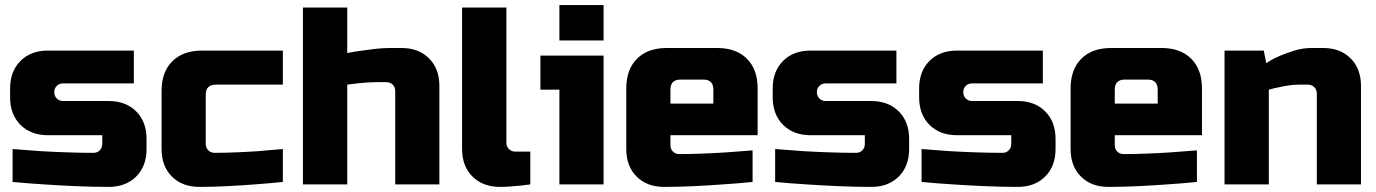

<svg xmlns="http://www.w3.org/2000/svg" viewBox="-20 -730 5447 760"><path d="M20 -345.2V-379.9Q20 -447.8 61 -488.8Q102.1 -529.8 169.9 -529.8H509.8V-399.9H230Q214.8 -399.9 204.8 -390.1Q194.8 -380.4 194.8 -365.2Q194.8 -350.1 204.8 -340.1Q214.8 -330.1 230 -330.1H410.2Q478 -330.1 519 -289.1Q560.1 -248 560.1 -180.2V-140.1Q560.1 -72.3 519 -31.2Q478 9.8 410.2 9.8Q346.2 9.8 279.1 6.8Q211.9 3.9 155.8 0Q90.8 -3.9 29.8 -9.8V-140.1Q84 -136.2 139.2 -131.8Q187 -128.9 242.9 -127Q298.8 -125 350.1 -125Q365.2 -125 375 -135Q384.8 -145 384.8 -160.2V-194.8H169.9Q102.1 -194.8 61 -235.8Q20 -276.9 20 -345.2Z M619.6 -140.1V-370.1Q619.6 -445.3 662.1 -487.5Q704.6 -529.8 779.8 -529.8H1099.6V-395H834.5Q794.4 -395 794.4 -355V-160.2Q794.4 -145 804.4 -135Q814.5 -125 829.6 -125Q868.7 -125 915.5 -127Q962.4 -128.9 1003.4 -131.8Q1051.3 -135.7 1099.6 -140.1V-9.8Q1043.5 -3.9 986.8 0Q938 3.9 880.4 6.8Q822.8 9.8 769.5 9.8Q701.7 9.8 660.6 -31Q619.6 -71.8 619.6 -140.1Z M1179.2 0V-700.2H1354.5V-520Q1383.3 -525.9 1413.6 -529.8Q1439.5 -533.7 1469 -536.9Q1498.5 -540 1524.4 -540H1569.3Q1637.2 -540 1678.2 -499Q1719.2 -458 1719.2 -390.1V0H1544.4V-370.1Q1544.4 -385.3 1534.4 -395Q1524.4 -404.8 1509.3 -404.8H1474.6Q1453.6 -404.8 1431.9 -403.3Q1410.2 -401.9 1393.6 -399.9Q1373.5 -397 1354.5 -395V0Z M1809.1 -140.1V-700.2H1984.4V-165Q1984.4 -149.9 1994.4 -139.9Q2004.4 -129.9 2019 -129.9H2079.1V0Q2059.1 2.9 2038.1 4.9Q2020 6.8 1999.3 8.3Q1978.5 9.8 1959.5 9.8Q1891.6 9.8 1850.3 -31Q1809.1 -71.8 1809.1 -140.1Z M2119.1 -375V-509.8H2369.1V0H2194.3V-375ZM2194.3 -569.8V-710H2369.1V-569.8Z M2459 -140.1V-379.9Q2459 -455.1 2501.5 -497.6Q2543.9 -540 2619.1 -540H2818.8Q2894 -540 2936.5 -497.6Q2979 -455.1 2979 -379.9V-194.8H2633.8V-154.8Q2633.8 -139.6 2643.8 -129.9Q2653.8 -120.1 2668.9 -120.1Q2711.9 -120.1 2762.5 -122.1Q2813 -124 2856.9 -127Q2907.7 -130.9 2959 -134.8V-9.8Q2900.9 -3.9 2839.8 0Q2788.1 3.9 2727.1 6.8Q2666 9.8 2608.9 9.8Q2541 9.8 2500 -31Q2459 -71.8 2459 -140.1ZM2633.8 -319.8H2803.7V-375Q2803.7 -415 2764.2 -415H2673.8Q2633.8 -415 2633.8 -375Z M3038.6 -345.2V-379.9Q3038.6 -447.8 3079.6 -488.8Q3120.6 -529.8 3188.5 -529.8H3528.3V-399.9H3248.5Q3233.4 -399.9 3223.4 -390.1Q3213.4 -380.4 3213.4 -365.2Q3213.4 -350.1 3223.4 -340.1Q3233.4 -330.1 3248.5 -330.1H3428.7Q3496.6 -330.1 3537.6 -289.1Q3578.6 -248 3578.6 -180.2V-140.1Q3578.6 -72.3 3537.6 -31.2Q3496.6 9.8 3428.7 9.8Q3364.7 9.8 3297.6 6.8Q3230.5 3.9 3174.3 0Q3109.4 -3.9 3048.3 -9.8V-140.1Q3102.5 -136.2 3157.7 -131.8Q3205.6 -128.9 3261.5 -127Q3317.4 -125 3368.7 -125Q3383.8 -125 3393.6 -135Q3403.3 -145 3403.3 -160.2V-194.8H3188.5Q3120.6 -194.8 3079.6 -235.8Q3038.6 -276.9 3038.6 -345.2Z M3618.2 -345.2V-379.9Q3618.2 -447.8 3659.2 -488.8Q3700.2 -529.8 3768.1 -529.8H4107.9V-399.9H3828.1Q3813 -399.9 3803 -390.1Q3793 -380.4 3793 -365.2Q3793 -350.1 3803 -340.1Q3813 -330.1 3828.1 -330.1H4008.3Q4076.2 -330.1 4117.2 -289.1Q4158.2 -248 4158.2 -180.2V-140.1Q4158.2 -72.3 4117.2 -31.2Q4076.2 9.8 4008.3 9.8Q3944.3 9.8 3877.2 6.8Q3810.1 3.9 3753.9 0Q3689 -3.9 3627.9 -9.8V-140.1Q3682.1 -136.2 3737.3 -131.8Q3785.2 -128.9 3841.1 -127Q3897 -125 3948.2 -125Q3963.4 -125 3973.1 -135Q3982.9 -145 3982.9 -160.2V-194.8H3768.1Q3700.2 -194.8 3659.2 -235.8Q3618.2 -276.9 3618.2 -345.2Z M4217.8 -140.1V-379.9Q4217.8 -455.1 4260.3 -497.6Q4302.7 -540 4377.9 -540H4577.6Q4652.8 -540 4695.3 -497.6Q4737.8 -455.1 4737.8 -379.9V-194.8H4392.6V-154.8Q4392.6 -139.6 4402.6 -129.9Q4412.6 -120.1 4427.7 -120.1Q4470.7 -120.1 4521.2 -122.1Q4571.8 -124 4615.7 -127Q4666.5 -130.9 4717.8 -134.8V-9.8Q4659.7 -3.9 4598.6 0Q4546.9 3.9 4485.8 6.8Q4424.8 9.8 4367.7 9.8Q4299.8 9.8 4258.8 -31Q4217.8 -71.8 4217.8 -140.1ZM4392.6 -319.8H4562.5V-375Q4562.5 -415 4522.9 -415H4432.6Q4392.6 -415 4392.6 -375Z M4827.1 0V-529.8H4982.4L4992.2 -480Q5018.1 -497.1 5048.3 -509.8Q5074.2 -521 5106.2 -530.5Q5138.2 -540 5172.4 -540H5217.3Q5285.2 -540 5326.2 -499Q5367.2 -458 5367.2 -390.1V0H5192.4V-359.9Q5192.4 -375 5182.4 -385Q5172.4 -395 5157.2 -395H5122.6Q5103.5 -395 5082.5 -392.1Q5061.5 -389.2 5043.5 -384.8Q5022.5 -380.9 5002.4 -375V0Z"/></svg>

Font: Russo One
Style: Regular
Weight: 400
Designer: Jovanny lemonad
Foundry: Jovanny Lemonad
Version: Version 1.000